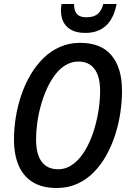

<svg xmlns="http://www.w3.org/2000/svg" viewBox="-20 -942 659 972"><path d="M266.6 9.8Q195.3 9.8 147.5 -18.8Q99.6 -47.4 75.2 -102.5Q50.8 -157.7 50.8 -236.3Q50.8 -293 60.3 -350.6Q69.8 -408.2 88.6 -462.9Q107.4 -517.6 135.5 -564.9Q163.6 -612.3 200.7 -648.4Q237.8 -684.6 284.2 -704.8Q330.6 -725.1 386.2 -725.1Q491.2 -725.1 544.4 -661.9Q597.7 -598.6 597.7 -481.9Q597.7 -429.2 589.4 -372.6Q581.1 -315.9 563.5 -260.7Q545.9 -205.6 519 -157Q492.2 -108.4 455.6 -70.8Q418.9 -33.2 371.8 -11.7Q324.7 9.8 266.6 9.8ZM273.9 -85Q307.6 -85 336.4 -102.1Q365.2 -119.1 388.9 -149.2Q412.6 -179.2 430.7 -218.3Q448.7 -257.3 461.2 -301.8Q473.6 -346.2 480.2 -392.6Q486.8 -439 486.8 -482.4Q486.8 -554.2 458.7 -592.3Q430.7 -630.4 377.4 -630.4Q342.8 -630.4 313 -612.8Q283.2 -595.2 259.5 -564.2Q235.8 -533.2 217.8 -493.7Q199.7 -454.1 187.3 -409.7Q174.8 -365.2 168.7 -321Q162.6 -276.9 162.6 -236.3Q162.6 -185.5 175.5 -151.9Q188.5 -118.2 213.4 -101.6Q238.3 -85 273.9 -85ZM412.1 -775.4Q369.6 -775.4 342 -790Q314.5 -804.7 301.5 -830.1Q288.6 -855.5 288.6 -887.7Q288.6 -897 289.3 -905.3Q290 -913.6 291.5 -921.9H355Q355 -899.4 361.1 -884.5Q367.2 -869.6 381.1 -862.1Q395 -854.5 418 -854.5Q453.1 -854.5 473.6 -870.4Q494.1 -886.2 502.9 -921.9H570.3Q556.6 -849.6 517.1 -812.5Q477.5 -775.4 412.1 -775.4Z"/></svg>

Font: Open Sans SemiCondensed SemiBold
Style: Italic
Weight: 600
Width: 4
Italic angle: -12°
Designer: Monotype Design Team
Foundry: Monotype Imaging Inc.
Version: Version 3.000